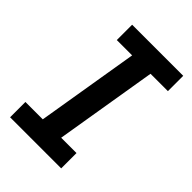

<svg xmlns="http://www.w3.org/2000/svg" viewBox="-215 -832 930 930"><g transform="rotate(45 250.0 -367.5)"><path d="M29 0V-105H148L235 -630H130V-735H480V-630H361L274 -105H379V0Z"/></g></svg>

Font: Iosevka SS18 Extrabold
Style: Italic
Weight: 800
Italic angle: -9°
Monospace: yes
Designer: Belleve Invis
Foundry: Belleve Invis
Version: Version 25.1.1; ttfautohint (v1.8.4)